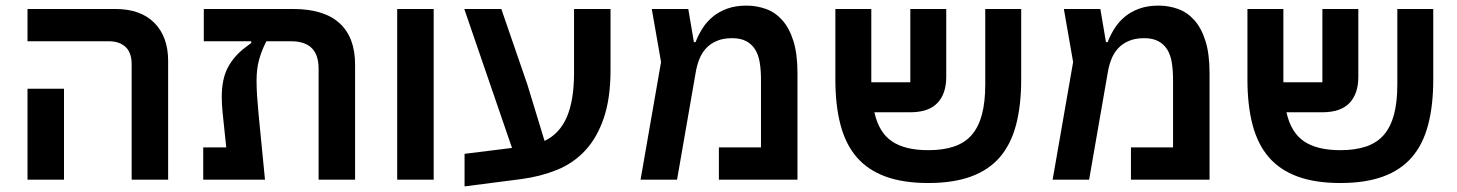

<svg xmlns="http://www.w3.org/2000/svg" viewBox="-20 -640 5189 684"><path d="M449 -411Q449 -453 427 -473Q405 -493 368 -493H78V-608H391Q481 -608 530 -558.5Q579 -509 579 -423V0H449ZM78 -324H208V0H78Z M704 -115H786L773 -239Q770 -269 770 -294Q770 -359 792 -400Q814 -441 854 -471L875 -487V-493H706V-608H1024Q1134 -608 1189.5 -557.5Q1245 -507 1245 -410V0H1115V-396Q1115 -493 1017 -493H929L924 -483Q910 -454 902 -423.5Q894 -393 894 -352Q894 -326 896 -296.5Q898 -267 901 -235L924 0H704Z M1395 -608H1525V0H1395Z M1635 -92 1804 -113 1634 -608H1766L1859 -338L1920 -138Q1974 -164 1999.5 -223.5Q2025 -283 2025 -380V-608H2155V-391Q2155 -290 2131 -219.5Q2107 -149 2064.5 -103.5Q2022 -58 1963.5 -34.5Q1905 -11 1837 -2L1635 24Z M2335 -419 2302 -608H2432L2452 -490H2458Q2468 -516 2483 -539.5Q2498 -563 2520 -581Q2542 -599 2571.5 -609.5Q2601 -620 2639 -620Q2676 -620 2709 -608Q2742 -596 2767 -568Q2792 -540 2806.5 -494Q2821 -448 2821 -380V0H2541V-115H2691V-356Q2691 -390 2686.5 -417.5Q2682 -445 2670 -464Q2658 -483 2638 -493.5Q2618 -504 2588 -504Q2556 -504 2533 -494Q2510 -484 2495 -467.5Q2480 -451 2471.5 -429.5Q2463 -408 2459 -385L2392 0H2262Z M3287 12Q3198 12 3135 -11Q3072 -34 3032.5 -79.5Q2993 -125 2974.5 -194.5Q2956 -264 2956 -357V-608H3084V-347H3223V-608H3351V-366Q3351 -306 3319.5 -273Q3288 -240 3222 -240H3095Q3111 -168 3157.5 -136.5Q3204 -105 3287 -105Q3340 -105 3378.5 -118Q3417 -131 3441.5 -159Q3466 -187 3478 -231.5Q3490 -276 3490 -340V-608H3618V-357Q3618 -264 3599.5 -194.5Q3581 -125 3541.5 -79.5Q3502 -34 3439 -11Q3376 12 3287 12Z M3803 -419 3770 -608H3900L3920 -490H3926Q3936 -516 3951 -539.5Q3966 -563 3988 -581Q4010 -599 4039.5 -609.5Q4069 -620 4107 -620Q4144 -620 4177 -608Q4210 -596 4235 -568Q4260 -540 4274.5 -494Q4289 -448 4289 -380V0H4009V-115H4159V-356Q4159 -390 4154.5 -417.5Q4150 -445 4138 -464Q4126 -483 4106 -493.5Q4086 -504 4056 -504Q4024 -504 4001 -494Q3978 -484 3963 -467.5Q3948 -451 3939.5 -429.5Q3931 -408 3927 -385L3860 0H3730Z M4755 12Q4666 12 4603 -11Q4540 -34 4500.5 -79.5Q4461 -125 4442.5 -194.5Q4424 -264 4424 -357V-608H4552V-347H4691V-608H4819V-366Q4819 -306 4787.5 -273Q4756 -240 4690 -240H4563Q4579 -168 4625.5 -136.5Q4672 -105 4755 -105Q4808 -105 4846.5 -118Q4885 -131 4909.5 -159Q4934 -187 4946 -231.5Q4958 -276 4958 -340V-608H5086V-357Q5086 -264 5067.5 -194.5Q5049 -125 5009.5 -79.5Q4970 -34 4907 -11Q4844 12 4755 12Z"/></svg>

Font: IBM Plex Sans Hebrew SmBld
Style: Regular
Weight: 600
Designer: Mike Abbink, Paul van der Laan, Pieter van Rosmalen, Yanek Iontef
Foundry: Bold Monday
Version: Version 1.3